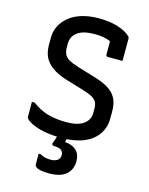

<svg xmlns="http://www.w3.org/2000/svg" viewBox="-138 -804 876 1128"><g transform="rotate(15 300.0 -240.0)"><path d="M320 -718Q388 -718 438 -702Q488 -686 512 -662Q517 -658 518 -654.5Q519 -651 519 -645Q519 -626 519 -603Q519 -580 519 -557Q519 -534 519 -512Q497 -512 474 -512Q451 -512 429 -512Q424 -512 421 -515Q418 -518 418 -523Q418 -535 418 -547.5Q418 -560 418 -573Q418 -586 418 -600.5Q418 -615 418 -631L445 -590Q421 -606 391 -614Q361 -622 320 -622Q287 -622 261.5 -616Q236 -610 218 -597.5Q200 -585 191 -567Q182 -549 182 -526V-505Q182 -482 189.5 -464.5Q197 -447 217.5 -434.5Q238 -422 277 -410L373 -381Q419 -368 451 -352Q483 -336 501.5 -316Q520 -296 528.5 -270Q537 -244 537 -209V-168Q537 -111 507.5 -69Q478 -27 422.5 -4.5Q367 18 288 18Q239 18 196.5 11Q154 4 122.5 -8.5Q91 -21 73 -38Q70 -42 68.5 -45.5Q67 -49 67 -56Q67 -70 67 -83.5Q67 -97 67 -111.5Q67 -126 67 -142H84Q129 -108 177.5 -93.5Q226 -79 294 -79Q362 -79 397 -104.5Q432 -130 432 -171V-200Q432 -222 424.5 -237Q417 -252 396.5 -264Q376 -276 335 -288L239 -317Q191 -331 160 -349Q129 -367 110.5 -389Q92 -411 84.5 -436.5Q77 -462 77 -492V-534Q77 -575 94.5 -608.5Q112 -642 144 -667Q176 -692 220.5 -705Q265 -718 320 -718ZM410 127Q410 179 375.5 208.5Q341 238 273 238Q240 238 220.5 234Q201 230 192.5 222.5Q184 215 184 208Q184 195 184 183.5Q184 172 184 161.5Q184 151 184 142H196Q209 149 223.5 153.5Q238 158 261 158Q285 158 301 147.5Q317 137 317 115Q317 95 303 85Q289 75 257 75Q252 75 249 71Q246 67 247 61Q252 49 255.5 38Q259 27 262.5 16Q266 5 269.5 -5Q273 -15 277 -26Q279 -32 283 -35Q287 -38 298.5 -39Q310 -40 334 -40Q331 -32 329 -23Q327 -14 325.5 -5.5Q324 3 322 11Q320 19 318 26L316 36Q359 38 384.5 61.5Q410 85 410 127Z"/></g></svg>

Font: Recursive Medium
Style: Regular
Weight: 500
Version: Version 1.085